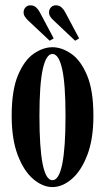

<svg xmlns="http://www.w3.org/2000/svg" viewBox="-20 -710 406 740"><path d="M182 11Q144.5 11 108.2 -19.8Q72 -50.5 48.5 -111.8Q25 -173 25 -263.5Q25 -362.5 49.5 -420.5Q74 -478.5 110.2 -503.2Q146.5 -528 182 -528Q217.5 -528 254 -503.2Q290.5 -478.5 315.2 -420.5Q340 -362.5 340 -263.5Q340 -173 316.2 -111.8Q292.5 -50.5 256.2 -19.8Q220 11 182 11ZM182 -15.5Q232.5 -15.5 232.5 -263.5Q232.5 -386.5 219.5 -444.2Q206.5 -502 182 -502Q158 -502 145 -444.2Q132 -386.5 132 -263.5Q132 -15.5 182 -15.5ZM269.5 -553 187.5 -630.5Q178.5 -638.5 173.8 -646Q169 -653.5 169 -662Q169 -674 176.5 -681.8Q184 -689.5 195 -689.5Q208.5 -689.5 217.2 -681.5Q226 -673.5 231.5 -662.5L285 -562ZM171.5 -553 89 -630.5Q80.5 -639 75.8 -646.2Q71 -653.5 71 -662Q71 -674 78.5 -681.8Q86 -689.5 97 -689.5Q110.5 -689.5 119.2 -681.5Q128 -673.5 133.5 -662.5L187 -562Z"/></svg>

Font: Imbue 50pt SemiBold
Style: Regular
Weight: 600
Designer: Tyler Finck
Foundry: Etcetera Type Company
Version: Version 1.102; ttfautohint (v1.8.3)